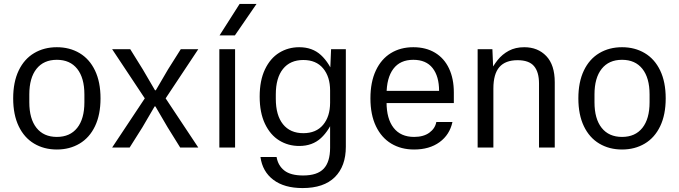

<svg xmlns="http://www.w3.org/2000/svg" viewBox="-20 -750 3451 976"><path d="M47 -250Q47 -333 75 -391.5Q103 -450 153.5 -480Q204 -510 269 -510Q334 -510 384.5 -480Q435 -450 463 -391.5Q491 -333 491 -250Q491 -167 463 -108.5Q435 -50 384.5 -20Q334 10 269 10Q204 10 153.5 -20Q103 -50 75 -108.5Q47 -167 47 -250ZM269 -54Q336 -54 372.5 -100Q409 -146 409 -230V-270Q409 -354 372.5 -400Q336 -446 269 -446Q202 -446 165.5 -400Q129 -354 129 -270V-230Q129 -146 165.5 -100Q202 -54 269 -54Z M716 -250 550 -500H642L706 -397L768 -291H772L834 -397L899 -500H988L822 -250L988 0H896L832 -103L770 -209H766L704 -103L639 0H550Z M1095 -500H1175V0H1095ZM1096 -570 1198 -730H1284L1174 -570Z M1304 48H1386Q1393 91 1425 116.5Q1457 142 1521 142Q1593 142 1625.5 107.5Q1658 73 1658 1V-138L1683 -162Q1655 -88 1611.5 -48Q1568 -8 1501 -8Q1445 -8 1399.5 -36Q1354 -64 1327 -120.5Q1300 -177 1300 -259Q1300 -341 1327 -397.5Q1354 -454 1399.5 -482Q1445 -510 1501 -510Q1568 -510 1611.5 -470Q1655 -430 1683 -356L1658 -380L1663 -500H1738V-4Q1738 95 1682 150.5Q1626 206 1518 206Q1425 206 1369.5 164Q1314 122 1304 48ZM1658 -228V-290Q1658 -360 1622.5 -402.5Q1587 -445 1522 -445Q1455 -445 1418.5 -399.5Q1382 -354 1382 -270V-248Q1382 -164 1418.5 -118.5Q1455 -73 1522 -73Q1587 -73 1622.5 -115.5Q1658 -158 1658 -228Z M1863 -250Q1863 -333 1890.5 -391.5Q1918 -450 1967 -480Q2016 -510 2081 -510Q2145 -510 2191.5 -482Q2238 -454 2262.5 -402Q2287 -350 2287 -280V-226H1916V-288H2212Q2212 -362 2179 -404Q2146 -446 2081 -446Q2014 -446 1979.5 -400Q1945 -354 1945 -270V-230Q1945 -146 1981 -100Q2017 -54 2085 -54Q2133 -54 2162.5 -75.5Q2192 -97 2198 -130H2280Q2266 -65 2214.5 -27.5Q2163 10 2085 10Q2019 10 1969 -20Q1919 -50 1891 -108.5Q1863 -167 1863 -250Z M2408 -500H2483L2488 -380L2463 -371Q2486 -415 2509.5 -444.5Q2533 -474 2566.5 -492Q2600 -510 2645 -510Q2714 -510 2757 -465Q2800 -420 2800 -332V0H2720V-325Q2720 -384 2694.5 -414Q2669 -444 2611 -444Q2549 -444 2518.5 -409Q2488 -374 2488 -300V0H2408Z M2920 -250Q2920 -333 2948 -391.5Q2976 -450 3026.5 -480Q3077 -510 3142 -510Q3207 -510 3257.5 -480Q3308 -450 3336 -391.5Q3364 -333 3364 -250Q3364 -167 3336 -108.5Q3308 -50 3257.5 -20Q3207 10 3142 10Q3077 10 3026.5 -20Q2976 -50 2948 -108.5Q2920 -167 2920 -250ZM3142 -54Q3209 -54 3245.5 -100Q3282 -146 3282 -230V-270Q3282 -354 3245.5 -400Q3209 -446 3142 -446Q3075 -446 3038.5 -400Q3002 -354 3002 -270V-230Q3002 -146 3038.5 -100Q3075 -54 3142 -54Z"/></svg>

Font: TASA Orbiter VF Text
Style: Regular
Weight: 400
Designer: Weizhong Zhang
Foundry: 本地遙控
Version: Version 1.001;Glyphs 3.2 (3192)